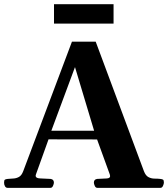

<svg xmlns="http://www.w3.org/2000/svg" viewBox="-25 -904 809 924"><path d="M11.2 0Q3.4 0 -1 -7.6Q-5.4 -15.1 -5.4 -24.9Q-5.4 -36.1 -1.7 -39.1Q2 -42 12.2 -43Q24.4 -44.4 38.8 -44.9Q53.2 -45.4 66.2 -52.5Q79.1 -59.6 86.9 -80.6L321.3 -703.6H435.5L667.5 -80.6Q675.8 -58.6 689.7 -51.5Q703.6 -44.4 719 -44.4Q734.4 -44.4 746.1 -43Q756.3 -42 760 -39.1Q763.7 -36.1 763.7 -24.9Q763.7 -19.5 759.5 -9.8Q755.4 0 747.1 0H443.4Q435.1 0 430.9 -9.8Q426.8 -19.5 426.8 -24.9Q426.8 -41 442.9 -43Q471.7 -44.4 488.3 -45.2Q504.9 -45.9 504.9 -56.6Q504.9 -60.1 503.4 -64.5L436 -250L460.4 -232.9L191.9 -233.4L216.3 -254.9L147.9 -64.5Q146.5 -61 146.5 -58.1Q146.5 -46.4 167.5 -45.4Q188.5 -44.4 218.3 -43Q234.4 -41 234.4 -24.9Q234.4 -19.5 230.2 -9.8Q226.1 0 217.8 0ZM220.7 -271 212.4 -274.9H444.3L429.2 -270.5L335.9 -581.1ZM234.9 -790.5V-883.8H521.5V-790.5Z"/></svg>

Font: Gelasio
Style: Bold
Weight: 700
Designer: Eben Sorkin
Foundry: Eben Sorkin
Version: Version 1.008